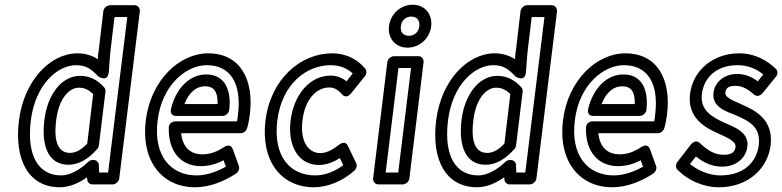

<svg xmlns="http://www.w3.org/2000/svg" viewBox="-20 -753 3300 810"><path d="M110 -245C129 -397 223 -478 301 -478C343 -478 365 -462 394 -431C394 -431 435 -402 439 -450L445 -529L463 -681H517L436 -25H398L397 -56C397 -68 387 -78 375 -78H371C364 -78 357 -75 352 -70C318 -37 275 -13 238 -13C147 -13 91 -89 110 -245ZM60 -245C39 -77 102 37 232 37C274 37 313 19 347 -5L348 3C348 15 358 25 370 25H455C466 25 481 15 483 0L570 -706C571 -717 563 -731 548 -731H444C433 -731 418 -721 416 -706L395 -528L394 -527L393 -503C370 -518 342 -528 307 -528C192 -528 81 -413 60 -245ZM167 -246C154 -137 184 -58 269 -58C313 -58 352 -82 389 -123C393 -127 396 -133 397 -138L425 -367C426 -374 423 -381 419 -385C389 -419 354 -433 318 -433C240 -433 180 -354 167 -246ZM217 -246C229 -344 276 -383 312 -383C333 -383 352 -377 373 -356L348 -147C320 -118 298 -108 275 -108C233 -108 204 -143 217 -246Z M645 -245C663 -395 766 -478 852 -478C953 -478 1000 -400 984 -270C983 -260 982 -248 980 -241H720C709 -241 692 -234 692 -213C690 -115 742 -52 828 -52C862 -52 895 -62 923 -77L933 -50C894 -28 851 -13 809 -13C702 -13 626 -94 645 -245ZM595 -245C574 -72 665 37 803 37C865 37 926 12 976 -21C985 -27 992 -41 988 -52L962 -124C953 -148 933 -137 926 -133C894 -112 866 -102 834 -102C784 -102 751 -130 744 -191H995C1006 -191 1018 -199 1022 -211C1027 -226 1031 -247 1034 -270C1052 -414 996 -528 858 -528C737 -528 616 -415 595 -245ZM722 -264H919C934 -264 946 -278 947 -289C957 -372 929 -439 850 -439C781 -439 722 -382 701 -292C699 -282 701 -264 722 -264ZM758 -314C778 -367 812 -389 844 -389C881 -389 899 -369 898 -314Z M1150 -245C1169 -398 1272 -478 1375 -478C1416 -478 1447 -463 1468 -443L1442 -410C1423 -425 1401 -434 1375 -434C1285 -434 1219 -351 1206 -245C1193 -140 1237 -57 1326 -57C1359 -57 1390 -71 1414 -86L1428 -56C1389 -27 1348 -13 1310 -13C1205 -13 1131 -92 1150 -245ZM1100 -245C1079 -72 1168 37 1304 37C1362 37 1424 12 1475 -33C1483 -40 1488 -54 1483 -64L1448 -137C1437 -161 1417 -147 1411 -143C1386 -123 1358 -107 1332 -107C1282 -107 1245 -154 1256 -245C1267 -337 1317 -384 1369 -384C1388 -384 1405 -376 1423 -355C1440 -336 1456 -353 1461 -359L1520 -432C1527 -441 1528 -454 1521 -463C1492 -499 1445 -528 1381 -528C1248 -528 1122 -420 1100 -245Z M1705 -602C1682 -602 1668 -617 1671 -642C1674 -668 1692 -683 1715 -683C1738 -683 1752 -668 1749 -642C1746 -617 1728 -602 1705 -602ZM1699 -552C1750 -552 1793 -591 1799 -642C1805 -694 1772 -733 1721 -733C1670 -733 1627 -694 1621 -642C1615 -591 1649 -552 1699 -552ZM1607 -25 1661 -466H1714L1660 -25ZM1554 0C1553 11 1561 25 1576 25H1679C1690 25 1705 15 1707 0L1767 -491C1768 -502 1761 -516 1746 -516H1642C1631 -516 1616 -506 1614 -491Z M1870 -245C1889 -397 1983 -478 2061 -478C2103 -478 2125 -462 2154 -431C2154 -431 2195 -402 2199 -450L2205 -529L2223 -681H2277L2196 -25H2158L2157 -56C2157 -68 2147 -78 2135 -78H2131C2124 -78 2117 -75 2112 -70C2078 -37 2035 -13 1998 -13C1907 -13 1851 -89 1870 -245ZM1820 -245C1799 -77 1862 37 1992 37C2034 37 2073 19 2107 -5L2108 3C2108 15 2118 25 2130 25H2215C2226 25 2241 15 2243 0L2330 -706C2331 -717 2323 -731 2308 -731H2204C2193 -731 2178 -721 2176 -706L2155 -528L2154 -527L2153 -503C2130 -518 2102 -528 2067 -528C1952 -528 1841 -413 1820 -245ZM1927 -246C1914 -137 1944 -58 2029 -58C2073 -58 2112 -82 2149 -123C2153 -127 2156 -133 2157 -138L2185 -367C2186 -374 2183 -381 2179 -385C2149 -419 2114 -433 2078 -433C2000 -433 1940 -354 1927 -246ZM1977 -246C1989 -344 2036 -383 2072 -383C2093 -383 2112 -377 2133 -356L2108 -147C2080 -118 2058 -108 2035 -108C1993 -108 1964 -143 1977 -246Z M2405 -245C2423 -395 2526 -478 2612 -478C2713 -478 2760 -400 2744 -270C2743 -260 2742 -248 2740 -241H2480C2469 -241 2452 -234 2452 -213C2450 -115 2502 -52 2588 -52C2622 -52 2655 -62 2683 -77L2693 -50C2654 -28 2611 -13 2569 -13C2462 -13 2386 -94 2405 -245ZM2355 -245C2334 -72 2425 37 2563 37C2625 37 2686 12 2736 -21C2745 -27 2752 -41 2748 -52L2722 -124C2713 -148 2693 -137 2686 -133C2654 -112 2626 -102 2594 -102C2544 -102 2511 -130 2504 -191H2755C2766 -191 2778 -199 2782 -211C2787 -226 2791 -247 2794 -270C2812 -414 2756 -528 2618 -528C2497 -528 2376 -415 2355 -245ZM2482 -264H2679C2694 -264 2706 -278 2707 -289C2717 -372 2689 -439 2610 -439C2541 -439 2482 -382 2461 -292C2459 -282 2461 -264 2482 -264ZM2518 -314C2538 -367 2572 -389 2604 -389C2641 -389 2659 -369 2658 -314Z M2891 -61 2916 -93C2948 -67 2983 -50 3027 -50C3085 -50 3127 -86 3133 -134C3141 -197 3074 -218 3035 -236C2980 -260 2933 -291 2941 -356C2950 -428 3004 -478 3092 -478C3137 -478 3173 -461 3200 -439L3177 -410C3152 -428 3124 -441 3090 -441C3036 -441 2996 -408 2990 -362C2982 -300 3047 -282 3086 -266C3143 -241 3190 -216 3181 -140C3172 -70 3119 -13 3019 -13C2973 -13 2925 -33 2891 -61ZM2838 -70C2830 -60 2830 -45 2838 -37C2880 6 2945 37 3013 37C3136 37 3219 -42 3231 -140C3244 -248 3167 -287 3110 -312C3058 -334 3038 -346 3040 -362C3042 -378 3049 -391 3083 -391C3110 -391 3134 -378 3160 -355C3174 -342 3190 -351 3197 -360L3254 -430C3262 -439 3262 -454 3253 -463C3218 -496 3167 -528 3098 -528C2988 -528 2903 -456 2891 -356C2879 -257 2954 -214 3010 -190C3060 -168 3085 -153 3083 -134C3081 -114 3070 -100 3033 -100C2996 -100 2967 -117 2933 -149C2918 -164 2902 -152 2895 -144Z"/></svg>

Font: Falling Sky
Style: CondOuObl
Weight: 400
Designer: Paul D. Hunt
Foundry: Adobe Systems Incorporated
Version: Version 1.02